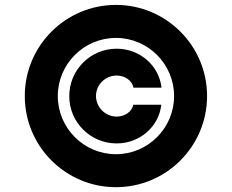

<svg xmlns="http://www.w3.org/2000/svg" viewBox="-20 -759 954 790"><path d="M265.1 -363.3C264.6 -256.3 352.1 -168.9 460 -168.9C555.2 -168.9 633.8 -237.8 643.6 -328.1H528.8C522.5 -299.3 493.7 -279.3 460 -279.3C413.6 -279.3 375 -317.4 375 -364.3C375 -410.6 413.6 -448.2 460 -448.2C493.7 -448.2 522.9 -428.2 529.3 -398.4H644.5C634.8 -489.3 555.2 -558.6 460 -558.6C352.1 -558.6 264.6 -471.2 265.1 -363.3ZM457 11.2C664.1 11.2 832 -156.7 832 -363.8C832 -570.8 664.1 -738.8 457 -738.8C250 -738.8 82 -570.8 82 -363.8C82 -156.7 250 11.2 457 11.2ZM457 -124.5C325.2 -124.5 217.8 -231.9 217.8 -363.8C217.8 -495.6 325.2 -603 457 -603C588.9 -603 696.3 -495.6 696.3 -363.8C696.3 -231.9 588.9 -124.5 457 -124.5Z"/></svg>

Font: Raveo ExtraBold
Style: Regular
Weight: 800
Designer: Jakub Foglar, Rasmus Andersson (Inter)
Foundry: Jakubfoglar.com
Version: Version 1.100;Glyphs 3.2.3 (3260)